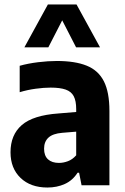

<svg xmlns="http://www.w3.org/2000/svg" viewBox="-20 -828 560 858"><path d="M192 10Q116.5 10 71.8 -33Q27 -76 27 -147.5Q27 -225.5 77.5 -269.2Q128 -313 241.5 -321L343 -329.5L361.5 -243L258 -234.5Q216 -231 196.5 -213Q177 -195 177 -163.5Q177 -132 194.5 -116Q212 -100 243.5 -100Q263 -100 283.2 -107.5Q303.5 -115 320.5 -134V-340.5Q320.5 -377 309.5 -398Q298.5 -419 273.2 -427.8Q248 -436.5 206.5 -436.5Q176.5 -436.5 139.5 -431.5Q102.5 -426.5 68 -416V-534Q105.5 -544.5 150.2 -550Q195 -555.5 234.5 -555.5Q315.5 -555.5 367.5 -534.5Q419.5 -513.5 444.2 -464.8Q469 -416 469 -332V0H344.5L333.5 -56H326.5Q304.5 -21.5 269.5 -5.8Q234.5 10 192 10ZM89 -616.5 194 -808H322L427 -616.5H320L247.5 -757.5H268.5L196 -616.5Z"/></svg>

Font: Encode Sans SemiCondensed
Style: Bold
Weight: 700
Width: 4
Designer: Multiple Designers
Foundry: Impallari Type
Version: Version 3.002